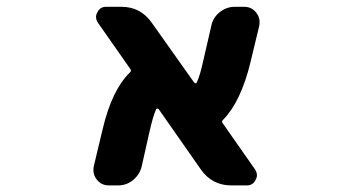

<svg xmlns="http://www.w3.org/2000/svg" viewBox="-20 -569 1040 571"><path d="M668 -17.6Q610.4 -17.6 577.1 -65.4L452.1 -244.1Q450.2 -246.1 447.8 -246.1Q445.3 -246.1 444.3 -244.1Q434.6 -222.7 423.8 -173.8L401.4 -74.2Q395.5 -49.8 376 -33.7Q356.4 -17.6 331.1 -17.6H303.7Q281.2 -17.6 267.6 -35.2Q257.8 -47.9 257.8 -62.5Q257.8 -68.4 258.8 -74.2L285.2 -184.6Q312.5 -300.8 366.2 -353.5Q372.1 -358.4 367.2 -364.3L271.5 -501Q265.6 -509.8 265.6 -518.6Q265.6 -525.4 269.5 -532.2Q277.3 -548.8 295.9 -548.8H340.8Q398.4 -548.8 431.6 -501L557.6 -323.2Q559.6 -321.3 562 -321.3Q564.5 -321.3 565.4 -324.2Q575.2 -344.7 585.9 -394.5L608.4 -492.2Q613.3 -516.6 633.3 -532.7Q653.3 -548.8 678.7 -548.8H706.1Q728.5 -548.8 742.2 -531.2Q752 -518.6 752 -503.9Q752 -498 751 -492.2L724.6 -382.8Q696.3 -266.6 643.6 -212.9Q637.7 -208 642.6 -202.1L738.3 -65.4Q744.1 -56.6 744.1 -47.9Q744.1 -41 740.2 -34.2Q732.4 -17.6 713.9 -17.6Z"/></svg>

Font: Rounded Mgen+ 1mn bold
Style: Bold
Weight: 700
Designer: [Source Han Sans]
Ryoko NISHIZUKA  (kana & ideographs); Paul D. Hunt (Latin, Greek & Cyrillic); Wenlong ZHANG  (bopomofo
Version: Version 1.059.20150602